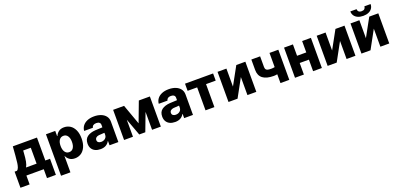

<svg xmlns="http://www.w3.org/2000/svg" viewBox="17 -1847 6578 3174"><g transform="rotate(-20 3306.0 -259.5)"><path d="M14.6 -127H54.7Q75.7 -137.7 87.6 -171.4Q99.6 -205.1 105 -246.1Q110.4 -287.1 115.2 -347.7L117.2 -366.2L129.9 -530.3H554.7V-127H637.7V156.2H481.4V0H175.8V156.2H14.6ZM401.4 -127V-407.2H267.6L264.6 -366.2Q259.3 -275.9 248.3 -219.2Q237.3 -162.6 215.8 -127Z M712.9 -530.3H876V-439.5H881.8Q898.9 -481 936 -509Q973.1 -537.1 1031.2 -537.1Q1089.4 -537.1 1137.5 -507.1Q1185.5 -477.1 1214.4 -415.5Q1243.2 -354 1243.2 -264.6Q1243.2 -177.7 1215.1 -116.2Q1187 -54.7 1138.9 -23.4Q1090.8 7.8 1031.2 7.8Q974.1 7.8 936.5 -18.8Q898.9 -45.4 881.8 -85.9H877.9V199.2H712.9ZM974.6 -121.1Q1022.5 -121.1 1048.3 -159.9Q1074.2 -198.7 1074.2 -265.6Q1074.2 -331.1 1048.1 -369.6Q1022 -408.2 974.6 -408.2Q927.2 -408.2 900.6 -370.1Q874 -332 874 -265.6Q874 -199.2 900.6 -160.2Q927.2 -121.1 974.6 -121.1Z M1502 -313.5Q1545.9 -316.4 1609.4 -318.4Q1617.2 -319.3 1628.9 -319.3V-362.3Q1628.9 -390.1 1609.9 -405Q1590.8 -419.9 1556.6 -419.9Q1523.4 -419.9 1503.4 -406.2Q1483.4 -392.6 1478.5 -366.2H1325.2Q1328.6 -414.1 1356.7 -452.9Q1384.8 -491.7 1436.8 -514.4Q1488.8 -537.1 1560.5 -537.1Q1627 -537.1 1679.9 -516.4Q1732.9 -495.6 1763.4 -455.8Q1793.9 -416 1793.9 -360.4V0H1638.7V-74.2H1634.8Q1612.3 -33.2 1573.7 -11.7Q1535.2 9.8 1480.5 9.8Q1428.7 9.8 1389.4 -7.8Q1350.1 -25.4 1327.9 -60.8Q1305.7 -96.2 1305.7 -147.5Q1305.7 -229.5 1359.9 -268.6Q1414.1 -307.6 1502 -313.5ZM1530.3 -99.6Q1558.1 -99.6 1581.1 -110.8Q1604 -122.1 1617.2 -142.3Q1630.4 -162.6 1629.9 -188.5V-222.7H1620.1L1529.3 -216.8Q1498 -212.9 1480 -196.5Q1461.9 -180.2 1461.9 -154.3Q1461.9 -127.9 1480.7 -113.8Q1499.5 -99.6 1530.3 -99.6Z M2346.7 -530.3H2541V0H2386.7V-315.4L2267.6 0H2161.1L2050.8 -299.8V0H1894.5V-530.3H2086.9L2213.9 -176.8Z M2814.5 -313.5Q2858.4 -316.4 2921.9 -318.4Q2929.7 -319.3 2941.4 -319.3V-362.3Q2941.4 -390.1 2922.4 -405Q2903.3 -419.9 2869.1 -419.9Q2835.9 -419.9 2815.9 -406.2Q2795.9 -392.6 2791 -366.2H2637.7Q2641.1 -414.1 2669.2 -452.9Q2697.3 -491.7 2749.3 -514.4Q2801.3 -537.1 2873 -537.1Q2939.5 -537.1 2992.4 -516.4Q3045.4 -495.6 3075.9 -455.8Q3106.4 -416 3106.4 -360.4V0H2951.2V-74.2H2947.3Q2924.8 -33.2 2886.2 -11.7Q2847.7 9.8 2793 9.8Q2741.2 9.8 2701.9 -7.8Q2662.6 -25.4 2640.4 -60.8Q2618.2 -96.2 2618.2 -147.5Q2618.2 -229.5 2672.4 -268.6Q2726.6 -307.6 2814.5 -313.5ZM2842.8 -99.6Q2870.6 -99.6 2893.6 -110.8Q2916.5 -122.1 2929.7 -142.3Q2942.9 -162.6 2942.4 -188.5V-222.7H2932.6L2841.8 -216.8Q2810.5 -212.9 2792.5 -196.5Q2774.4 -180.2 2774.4 -154.3Q2774.4 -127.9 2793.2 -113.8Q2812 -99.6 2842.8 -99.6Z M3159.2 -530.3H3653.3V-404.3H3483.4V0H3327.1V-404.3H3159.2Z M4061.5 -530.3H4220.7V0H4064.5V-317.4L3890.6 0H3731.4V-530.3H3887.7V-213.9Z M4800.8 0H4645.5V-154.8Q4610.8 -148.4 4584 -148.4Q4326.2 -148.4 4326.2 -346.7V-530.3H4480.5V-346.7Q4480.5 -318.4 4489.5 -303Q4498.5 -287.6 4520.5 -281Q4542.5 -274.4 4584 -274.4Q4615.2 -274.4 4645.5 -280.8V-530.3H4800.8Z M5057.6 -330.1H5219.7V-530.3H5374V0H5219.7V-203.1H5057.6V0H4901.4V-530.3H5057.6Z M5805.7 -530.3H5964.8V0H5808.6V-317.4L5634.8 0H5475.6V-530.3H5631.8V-213.9Z M6400.4 -530.3H6559.6V0H6403.3V-317.4L6229.5 0H6070.3V-530.3H6226.6V-213.9ZM6314.5 -575.2Q6260.3 -575.2 6220 -592.8Q6179.7 -610.4 6157.7 -642.8Q6135.7 -675.3 6135.7 -717.8H6245.1Q6244.1 -692.4 6261.5 -674.8Q6278.8 -657.2 6314.5 -657.2Q6349.1 -657.2 6366 -674.3Q6382.8 -691.4 6382.8 -717.8H6492.2Q6492.2 -675.3 6470.5 -642.8Q6448.7 -610.4 6408.4 -592.8Q6368.2 -575.2 6314.5 -575.2Z"/></g></svg>

Font: Pretendard GOV ExtraBold
Style: Regular
Weight: 800
Designer: Base glyphs from Inter by Rasmus Andersson; Hangeul glyphs from Noto Sans CJK(Source Han Sans) by Jang Soo-young and Kan
Foundry: Kil Hyung-jin
Version: Version 1.309